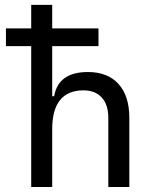

<svg xmlns="http://www.w3.org/2000/svg" viewBox="-20 -752 626 772"><path d="M415.5 0V-278.3Q415.5 -331.1 389.2 -359.9Q362.8 -388.7 315.9 -388.7Q189.9 -388.7 189.9 -232.4V0H105.5V-566.4H3.9V-637.7H105.5V-732.4H189.9V-637.7H376V-566.4H189.9V-365.2H197.8Q214.4 -462.4 333.5 -462.4Q413.1 -462.4 456.5 -414.3Q500 -366.2 500 -278.3V0Z"/></svg>

Font: Cascadia Mono NF SemiLight
Style: Regular
Weight: 350
Monospace: yes
Designer: Aaron Bell
Foundry: Saja Typeworks
Version: Version 2404.023; ttfautohint (v1.8.4)